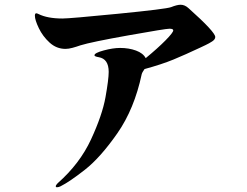

<svg xmlns="http://www.w3.org/2000/svg" viewBox="-20 -761 1040 809"><path d="M887 -605Q887 -595 874 -586.5Q861 -578 846 -571Q831 -564 825 -561Q759 -530 710.5 -510Q662 -490 589 -470Q579 -456 577 -448Q546 -302 474.5 -199.5Q403 -97 338 -46Q273 5 235 24Q227 28 220 28Q215 28 215 24Q215 19 223 11Q316 -71 363.5 -173.5Q411 -276 424.5 -351.5Q438 -427 438 -458Q438 -513 396 -520Q378 -523 378 -528Q378 -538 417 -548.5Q456 -559 486 -559Q523 -559 553 -548Q583 -537 594 -516Q645 -558 677.5 -591Q710 -624 710 -633Q710 -640 694 -640Q678 -640 521 -612Q364 -584 319 -570Q302 -564 285.5 -559.5Q269 -555 256 -555Q218 -555 189 -581.5Q160 -608 143.5 -642.5Q127 -677 127 -695Q127 -705 133 -705Q136 -705 142 -702Q180 -683 243 -683Q274 -683 477 -703Q680 -723 701 -731Q726 -741 741 -741Q759 -741 775 -726Q887 -626 887 -605Z"/></svg>

Font: Shippori Antique
Style: Regular
Weight: 400
Designer: FONTDASU
Foundry: FONTDASU / Google Inc. / but / Adobe
Version: Version 2.001